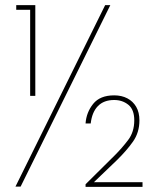

<svg xmlns="http://www.w3.org/2000/svg" viewBox="-20 -724 633 745"><path d="M40 0 388 -704H408L60 0ZM97 -352V-686H43V-704H117V-352ZM312 -245Q315 -288 341.5 -321Q368 -354 423 -354Q452 -354 474 -342.5Q496 -331 508.5 -309.5Q521 -288 521 -257Q521 -210 496 -174.5Q471 -139 432 -101L336 -9L331 -17H533V1H312V-9L426 -122Q453 -149 477 -180.5Q501 -212 501 -257Q501 -299 478 -317.5Q455 -336 423 -336Q383 -336 360 -312.5Q337 -289 332 -245Z"/></svg>

Font: Poppins Devanagari Thin
Style: Regular
Weight: 100
Designer: Ninad Kale (Devanagari), Jonny Pinhorn (Latin)
Foundry: Indian Type Foundry
Version: 4.005